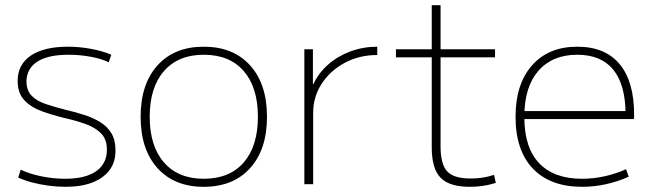

<svg xmlns="http://www.w3.org/2000/svg" viewBox="-20 -710 2510 740"><path d="M233 10Q201 10 167 5.5Q133 1 103 -7Q73 -15 50 -26L60 -56Q93 -40 139 -30.5Q185 -21 231 -21Q309 -21 350.5 -50Q392 -79 392 -133Q392 -173 370 -195.5Q348 -218 311 -231.5Q274 -245 229 -255Q184 -266 142 -281Q100 -296 74 -323.5Q48 -351 48 -398Q48 -461 98.5 -495.5Q149 -530 242 -530Q287 -530 332 -521.5Q377 -513 409 -499L399 -470Q370 -484 328.5 -491.5Q287 -499 244 -499Q165 -499 124 -472.5Q83 -446 82 -397Q82 -361 102.5 -340.5Q123 -320 158 -308.5Q193 -297 236 -286Q271 -278 305 -267Q339 -256 366 -239.5Q393 -223 409 -197Q425 -171 425 -132Q426 -87 403 -55.5Q380 -24 337 -7Q294 10 233 10Z M765 10Q652 10 587 -62Q522 -134 522 -260Q522 -386 587 -458Q652 -530 765 -530Q879 -530 944 -458Q1009 -386 1009 -260Q1009 -134 944 -62Q879 10 765 10ZM765 -21Q865 -21 919.5 -84Q974 -147 974 -260Q974 -373 919.5 -436Q865 -499 765 -499Q667 -499 612 -436Q557 -373 557 -260Q557 -147 612 -84Q667 -21 765 -21Z M1153 0V-520H1186V-386H1188Q1208 -429 1245 -461.5Q1282 -494 1331 -512Q1380 -530 1434 -530V-498Q1365 -498 1309 -468Q1253 -438 1220 -387.5Q1187 -337 1187 -275V0Z M1791 10Q1712 10 1678 -25Q1644 -60 1644 -142V-489H1506V-520H1644V-690H1678V-520H1888V-489H1678V-146Q1678 -77 1703.5 -49.5Q1729 -22 1794 -22Q1819 -22 1841 -25.5Q1863 -29 1884 -36L1891 -5Q1865 3 1840.5 6.5Q1816 10 1791 10Z M2224 10Q2101 10 2034 -60Q1967 -130 1967 -260Q1967 -386 2030.5 -458Q2094 -530 2205 -530Q2312 -530 2368 -463Q2424 -396 2424 -268Q2424 -263 2424 -259.5Q2424 -256 2423 -251H1985V-282H2402L2391 -269Q2391 -383 2344 -441Q2297 -499 2205 -499Q2109 -499 2055 -437Q2001 -375 2001 -262V-257Q2001 -141 2058 -81Q2115 -21 2223 -21Q2268 -21 2312 -31Q2356 -41 2393 -58L2403 -29Q2364 -11 2317.5 -0.5Q2271 10 2224 10Z"/></svg>

Font: M PLUS 1 ExtraLight
Style: Regular
Weight: 250
Version: Version 1.001